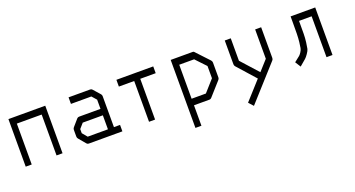

<svg xmlns="http://www.w3.org/2000/svg" viewBox="-42 -984 3001 1624"><g transform="rotate(-20 1458.0 -172.0)"><path d="M102.5 -49H48.5V-477H380V-49H326V-417H102.5Z M810 -108V-234H629L590.5 -190V-153L628 -108ZM864 -108H919V-50H616.5Q605 -50 597.5 -59L545.5 -121Q537.5 -129.5 537.5 -142V-202Q537.5 -213.5 545.5 -223L598.5 -284Q606 -292 617.5 -292H810V-375L773 -417H589.5V-476H784Q795.5 -476 803 -467L856 -407Q864 -398.5 864 -387Z M1020.5 -477H1352V-416H1213V-49H1158.5V-416H1020.5Z M1509.5 -478H1707.5Q1715.5 -478 1719 -474L1829.5 -356Q1838 -346 1838 -335V-201Q1838 -189 1829.5 -180L1721.5 -59Q1714 -50 1703.5 -50H1563.5V134H1509.5ZM1563.5 -415V-109H1692L1784.5 -213V-323L1697.5 -415Z M2148.5 -78 2003.5 -241Q1995.5 -249.5 1995.5 -262V-476H2049.5V-274L2187 -121L2269 -212V-476H2323V-200Q2323 -187.5 2315 -179L2038.5 128L2000.5 86Z M2810 -49H2756V-417H2642.5Q2642.5 -341.5 2642.2 -303.2Q2642 -265 2636.8 -224.8Q2631.5 -184.5 2628 -169.5Q2624.5 -154.5 2608.2 -131Q2592 -107.5 2580 -97Q2568 -86.5 2536.5 -60Q2528 -53 2523.5 -49L2492 -99Q2499.5 -105 2513 -115.5Q2533.5 -131 2542 -138.5Q2550.5 -146 2561.5 -162.8Q2572.5 -179.5 2575.8 -195.8Q2579 -212 2583 -246.5Q2587 -281 2587.8 -322.5Q2588.5 -364 2588.5 -432V-477H2810Z"/></g></svg>

Font: 3270 Nerd Font Mono SemCond
Style: Regular
Weight: 400
Monospace: yes
Version: Version 3.0.1;Nerd Fonts 3.1.1